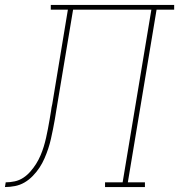

<svg xmlns="http://www.w3.org/2000/svg" viewBox="-76 -755 723 775"><path d="M-56 0 -53 -19Q-35 -19 -16.5 -23Q2 -27 18 -37.5Q34 -48 47 -63Q60 -78 70 -94Q80 -110 87.5 -127.5Q95 -145 100.5 -163Q106 -181 110 -199Q114 -217 117.5 -235Q121 -253 124 -271Q127 -289 130 -307Q131 -314 132 -321Q133 -328 135 -335L198 -716H129V-735H627V-716H556L440 -19H509V0H348V-19H419L535 -716H219L155 -332Q154 -327 153.5 -322.5Q153 -318 152 -314Q149 -294 145.5 -274Q142 -254 138 -234Q134 -214 129.5 -194Q125 -174 118.5 -154.5Q112 -135 103.5 -115.5Q95 -96 83.5 -78.5Q72 -61 56.5 -45Q41 -29 23 -18.5Q5 -8 -15.5 -4Q-36 0 -56 0Z"/></svg>

Font: Iosevka Slab ThExObl
Style: Regular
Weight: 100
Width: 7
Italic angle: -9°
Monospace: yes
Designer: Belleve Invis
Foundry: Belleve Invis
Version: Version 11.1.1; ttfautohint (v1.8.3)